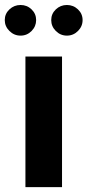

<svg xmlns="http://www.w3.org/2000/svg" viewBox="-43 -769 360 789"><path d="M-23.4 -686.5Q-23.4 -660.6 -4.2 -641.6Q15.1 -622.6 41.5 -622.6Q67.9 -622.6 86.7 -641.6Q105.5 -660.6 105.5 -686.5Q105.5 -712.4 86.7 -730.5Q67.9 -748.5 41.5 -748.5Q15.1 -748.5 -4.2 -730.5Q-23.4 -712.4 -23.4 -686.5ZM167.5 -686.5Q167.5 -660.6 186.5 -641.6Q205.6 -622.6 231.9 -622.6Q258.3 -622.6 277.3 -641.6Q296.4 -660.6 296.4 -686.5Q296.4 -712.4 277.3 -730.5Q258.3 -748.5 231.9 -748.5Q205.6 -748.5 186.5 -730.5Q167.5 -712.4 167.5 -686.5ZM61.5 -536.6V0H211.9V-536.6Z"/></svg>

Font: Estedad-FD-VF Thin
Style: Regular
Weight: 100
Designer: Amin Abedi
Version: Version 5.0